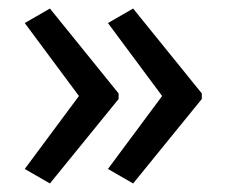

<svg xmlns="http://www.w3.org/2000/svg" viewBox="-20 -489 531 450"><path d="M453 -257V-270L292 -469L233 -435L360 -264L233 -93L292 -59ZM258 -257V-270L97 -469L38 -435L165 -264L38 -93L97 -59Z"/></svg>

Font: Noto Sans Ethiopic SemiCondensed
Style: Regular
Weight: 400
Width: 4
Designer: Monotype Design Team
Foundry: Monotype Imaging Inc.
Version: Version 2.102